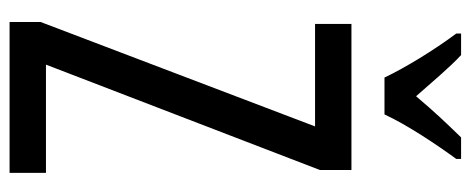

<svg xmlns="http://www.w3.org/2000/svg" viewBox="-311 -672 983 401"><g transform="rotate(90 180.5 -471.5)"><path d="M142 -783H219C240 -829 282 -892 312 -933V-943H267C233 -908 215 -889 181 -849C151 -883 120 -920 95 -943H50V-933C85 -886 121 -827 142 -783ZM341 0V-76H115L335 -648V-714H30V-638H244L26 -65V0Z"/></g></svg>

Font: Noto Sans Ethiopic ExtCond
Style: Regular
Weight: 400
Width: 2
Designer: Monotype Design Team
Foundry: Monotype Imaging Inc.
Version: Version 2.102